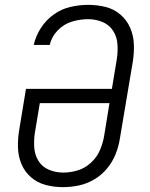

<svg xmlns="http://www.w3.org/2000/svg" viewBox="-20 -763 616 791"><path d="M239 8Q272 8 305 1Q338 -6 368.5 -24Q399 -42 421.5 -69.5Q444 -97 456.5 -128.5Q469 -160 474 -193L527 -508Q533 -545 531.5 -581Q530 -617 516 -649Q502 -681 475.5 -703.5Q449 -726 414.5 -734.5Q380 -743 343 -743Q307 -743 270 -734.5Q233 -726 201 -703Q169 -680 148 -647Q127 -614 119 -578H185Q192 -611 217.5 -637.5Q243 -664 276.5 -674Q310 -684 343 -684Q374 -684 402 -672.5Q430 -661 446 -636Q462 -611 464 -580Q466 -549 461 -518L441 -397H87L59 -227Q53 -191 54 -155Q55 -119 68.5 -87Q82 -55 108 -32.5Q134 -10 168.5 -1Q203 8 239 8ZM241 -52Q210 -52 182 -63.5Q154 -75 138.5 -100Q123 -125 121 -156Q119 -187 124 -218L144 -338H431L409 -203Q404 -173 391.5 -144Q379 -115 354.5 -92.5Q330 -70 300 -61Q270 -52 241 -52Z"/></svg>

Font: Iosevka Sparkle Light Oblique
Style: Regular
Weight: 300
Italic angle: -9°
Designer: Belleve Invis
Foundry: Belleve Invis
Version: Version 4.5.0; ttfautohint (v1.8.3)